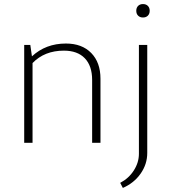

<svg xmlns="http://www.w3.org/2000/svg" viewBox="-20 -702 843 944"><path d="M707 -625Q698 -616 683 -616Q668 -616 659 -625Q650 -634 650 -649Q650 -664 659 -673Q668 -682 683 -682Q698 -682 707 -673Q716 -664 716 -649Q716 -634 707 -625ZM99 0V-481H129L137 -425Q205 -488 304 -488Q383 -488 428.5 -441.5Q474 -395 474 -315V0H433V-309Q433 -378 397 -415.5Q361 -453 294 -453Q199 -453 140 -392V0ZM584 222 571 197Q613 175 638 136Q663 97 663 54V-481H704V50Q704 105 671.5 151.5Q639 198 584 222Z"/></svg>

Font: Cantarell Light
Style: Regular
Weight: 300
Designer: Dave Crossland, Nikolaus Waxweiler, Florian Fecher, Jacques Le Bailly, Eben Sorkin, Alexei Vanyashin, Alexios Zavras, Em
Version: Version 0.303